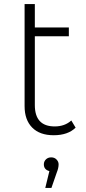

<svg xmlns="http://www.w3.org/2000/svg" viewBox="-20 -656 422 937"><path d="M349 -33Q311 4 242 4Q174 4 137 -33.5Q100 -71 100 -138V-636H150V-522H316V-479H150V-143Q150 -39 247 -39Q296 -39 328 -68ZM266 146Q266 164 257 186L231 261H201L221 179Q194 172 194 146Q194 132 204 122Q214 112 230 112Q246 112 256 122.5Q266 133 266 146Z"/></svg>

Font: mBank Light
Style: Regular
Weight: 300
Designer: Julieta Ulanovsky
Foundry: Julieta Ulanovsky
Version: Version 7.200;PS 007.200;hotconv 1.0.88;makeotf.lib2.5.64775